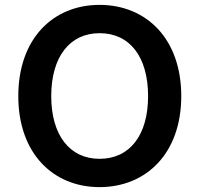

<svg xmlns="http://www.w3.org/2000/svg" viewBox="-20 -757 817 787"><path d="M388 10C579 10 723 -128 723 -363C723 -599 579 -737 388 -737C197 -737 55 -598 55 -363C55 -129 197 10 388 10ZM190 -363C190 -524 266 -621 388 -621C512 -621 587 -524 587 -363C587 -203 512 -106 388 -106C265 -106 190 -204 190 -363Z"/></svg>

Font: Wafeq Semi Bold
Style: Regular
Weight: 600
Designer: Rasmus Andersson & Azza Alameddine
Foundry: Google & TypeTogether
Version: Version 3.000;January 28, 2025;FontCreator 15.0.0.3014 64-bi